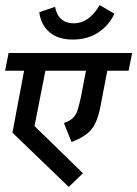

<svg xmlns="http://www.w3.org/2000/svg" viewBox="-44 -675 541 757"><path d="M0 0ZM379 -396 351 -250Q339 -191 315 -163Q291 -135 238 -115L208 -190Q231 -198 243 -209.5Q255 -221 260.5 -237Q266 -253 274 -287L295 -396H135L92 -178L283 8L227 62L5 -152L51 -396H-24L-10 -466H477L463 -396ZM111 -627 173 -648Q186 -583 247 -583Q307 -583 349 -655L407 -621Q386 -575 343.5 -547Q301 -519 243 -519Q183 -519 149.5 -549.5Q116 -580 111 -627Z"/></svg>

Font: Cambay Devanagari
Style: Bold Italic
Weight: 700
Designer: Pooja Saxena
Foundry: Pooja Saxena
Version: Version 1.005;PS 001.005;hotconv 1.0.70;makeotf.lib2.5.58329